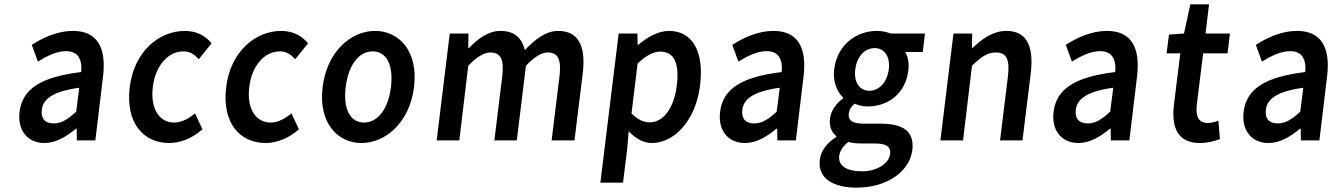

<svg xmlns="http://www.w3.org/2000/svg" viewBox="-20 -645 6154 882"><path d="M70 -132C59 -46 107 12 184 12C236 12 285 -17 329 -54H332L333 0H418L453 -291C470 -428 426 -503 315 -503C245 -503 179 -473 126 -439L154 -362C196 -388 240 -410 284 -410C343 -410 358 -366 353 -314C169 -292 83 -237 70 -132ZM172 -141C178 -190 222 -225 344 -242L330 -132C293 -98 263 -78 227 -78C190 -78 167 -97 172 -141Z M576 -245C556 -82 637 12 758 12C808 12 864 -10 910 -51L876 -124C849 -102 816 -82 780 -82C711 -82 670 -147 682 -245C694 -344 752 -409 823 -409C851 -409 872 -396 893 -373L952 -446C926 -478 886 -503 829 -503C711 -503 596 -409 576 -245Z M1019 -245C999 -82 1080 12 1201 12C1251 12 1307 -10 1353 -51L1319 -124C1292 -102 1259 -82 1223 -82C1154 -82 1113 -147 1125 -245C1137 -344 1195 -409 1266 -409C1294 -409 1315 -396 1336 -373L1395 -446C1369 -478 1329 -503 1272 -503C1154 -503 1039 -409 1019 -245Z M1462 -245C1442 -82 1530 12 1640 12C1751 12 1862 -82 1882 -245C1902 -409 1814 -503 1703 -503C1593 -503 1482 -409 1462 -245ZM1568 -245C1580 -344 1627 -409 1692 -409C1757 -409 1788 -344 1776 -245C1764 -147 1717 -82 1652 -82C1587 -82 1556 -147 1568 -245Z M1986 0H2090L2131 -343C2170 -384 2205 -404 2232 -404C2279 -404 2297 -374 2287 -293L2251 0H2354L2396 -343C2435 -384 2468 -404 2496 -404C2542 -404 2560 -374 2550 -293L2514 0H2619L2657 -308C2672 -432 2638 -503 2544 -503C2488 -503 2439 -465 2391 -415C2377 -470 2344 -503 2279 -503C2224 -503 2176 -468 2134 -424H2131L2132 -491H2046Z M2868 -42C2900 -8 2936 12 2975 12C3073 12 3175 -85 3196 -253C3215 -405 3163 -503 3053 -503C3004 -503 2953 -474 2912 -439H2909L2908 -491H2822L2738 194H2842L2861 40ZM2881 -124 2909 -353C2948 -390 2981 -408 3013 -408C3080 -408 3101 -350 3089 -252C3075 -141 3023 -83 2965 -83C2939 -83 2910 -94 2881 -124Z M3288 -132C3277 -46 3325 12 3402 12C3454 12 3503 -17 3547 -54H3550L3551 0H3636L3671 -291C3688 -428 3644 -503 3533 -503C3463 -503 3397 -473 3344 -439L3372 -362C3414 -388 3458 -410 3502 -410C3561 -410 3576 -366 3571 -314C3387 -292 3301 -237 3288 -132ZM3390 -141C3396 -190 3440 -225 3562 -242L3548 -132C3511 -98 3481 -78 3445 -78C3408 -78 3385 -97 3390 -141Z M3835 72C3838 49 3851 27 3877 7C3893 12 3912 14 3936 14H3996C4046 14 4074 25 4069 63C4064 105 4010 142 3939 142C3869 142 3830 116 3835 72ZM3746 89C3735 175 3809 217 3914 217C4058 217 4159 141 4171 44C4181 -41 4130 -77 4024 -77H3946C3892 -77 3876 -94 3879 -122C3882 -144 3891 -156 3906 -169C3925 -160 3946 -156 3965 -156C4059 -156 4140 -214 4153 -323C4157 -357 4150 -387 4138 -406H4219L4229 -491H4071C4054 -498 4032 -503 4008 -503C3915 -503 3826 -440 3812 -327C3805 -269 3826 -222 3853 -197V-193C3825 -173 3798 -140 3793 -102C3788 -62 3801 -36 3822 -20V-16C3778 12 3751 48 3746 89ZM3974 -228C3931 -228 3901 -264 3909 -327C3917 -389 3955 -424 3998 -424C4041 -424 4070 -388 4063 -327C4055 -264 4016 -228 3974 -228Z M4300 0H4404L4445 -343C4487 -383 4515 -404 4554 -404C4603 -404 4620 -374 4610 -293L4574 0H4677L4715 -308C4730 -432 4697 -503 4603 -503C4543 -503 4493 -468 4448 -425H4445L4446 -491H4360Z M4820 -132C4809 -46 4857 12 4934 12C4986 12 5035 -17 5079 -54H5082L5083 0H5168L5203 -291C5220 -428 5176 -503 5065 -503C4995 -503 4929 -473 4876 -439L4904 -362C4946 -388 4990 -410 5034 -410C5093 -410 5108 -366 5103 -314C4919 -292 4833 -237 4820 -132ZM4922 -141C4928 -190 4972 -225 5094 -242L5080 -132C5043 -98 5013 -78 4977 -78C4940 -78 4917 -97 4922 -141Z M5373 -166C5360 -60 5389 12 5492 12C5527 12 5559 3 5584 -6L5577 -91C5564 -85 5544 -80 5529 -80C5487 -80 5471 -108 5478 -166L5507 -400H5619L5630 -491H5518L5534 -625H5448L5419 -491L5350 -486L5339 -400H5402Z M5693 -132C5682 -46 5730 12 5807 12C5859 12 5908 -17 5952 -54H5955L5956 0H6041L6076 -291C6093 -428 6049 -503 5938 -503C5868 -503 5802 -473 5749 -439L5777 -362C5819 -388 5863 -410 5907 -410C5966 -410 5981 -366 5976 -314C5792 -292 5706 -237 5693 -132ZM5795 -141C5801 -190 5845 -225 5967 -242L5953 -132C5916 -98 5886 -78 5850 -78C5813 -78 5790 -97 5795 -141Z"/></svg>

Font: Falling Sky
Style: CondObl
Weight: 400
Designer: Paul D. Hunt
Foundry: Adobe Systems Incorporated
Version: Version 1.02